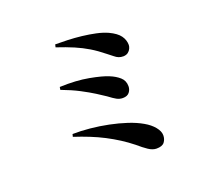

<svg xmlns="http://www.w3.org/2000/svg" viewBox="-128 -911 1256 1122"><g transform="rotate(-20 500.0 -350.5)"><path d="M665 37Q641 37 615 19.5Q589 2 558 -25Q523 -53 485.5 -77Q448 -101 407.5 -122Q367 -143 322 -161Q277 -179 228 -195L232 -211Q283 -212 339.5 -206.5Q396 -201 452.5 -189.5Q509 -178 559 -161.5Q609 -145 647 -123Q684 -102 706 -75Q728 -48 728 -23Q728 1 714.5 19Q701 37 665 37ZM581 -308Q561 -308 543.5 -317.5Q526 -327 497 -349Q475 -364 442.5 -384.5Q410 -405 363.5 -429.5Q317 -454 253 -478L256 -495Q358 -499 436 -484.5Q514 -470 551 -454Q586 -440 610.5 -418.5Q635 -397 635 -362Q635 -341 622 -324.5Q609 -308 581 -308ZM668 -536Q651 -536 638.5 -541Q626 -546 613.5 -556.5Q601 -567 581 -582Q539 -616 500 -639.5Q461 -663 416.5 -682Q372 -701 312 -721L316 -738Q352 -738 394 -736.5Q436 -735 479.5 -730Q523 -725 563 -716.5Q603 -708 634 -694Q681 -672 700 -645.5Q719 -619 719 -588Q719 -578 713.5 -566Q708 -554 697 -545.5Q686 -537 668 -536Z"/></g></svg>

Font: Noto Serif TC
Style: Bold
Weight: 700
Designer: Ryoko NISHIZUKA 西塚涼子 (kana & ideographs); Frank Grießhammer (Latin, Greek & Cyrillic); Wenlong ZHANG 张文龙 (bopomofo); San
Foundry: Adobe
Version: Version 2.002-H1;hotconv 1.1.0;makeotfexe 2.6.0